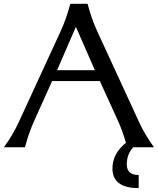

<svg xmlns="http://www.w3.org/2000/svg" viewBox="-20 -757 811 987"><path d="M273.4 -396H467.8L370.1 -619.1ZM0 0Q45.9 -63 75.2 -126.5L292.5 -598.1Q320.8 -659.7 341.3 -737.3H430.2Q450.7 -659.7 479 -598.1L696.3 -126.5Q724.6 -65.4 771.5 0H665Q631.8 34.7 631.8 88.4Q631.8 142.6 692.9 142.6V210Q558.1 210 558.1 108.9Q558.1 32.7 627.4 -22.9Q609.4 -85.9 585 -139.2L493.2 -340.3H248L157.2 -139.2Q127 -71.8 108.4 0Z"/></svg>

Font: Classica
Style: Book
Weight: 400
Version: Version 1.001